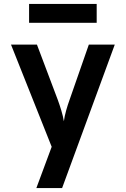

<svg xmlns="http://www.w3.org/2000/svg" viewBox="-20 -777 640 977"><path d="M128 -661H472V-757H128ZM165 180H296L564 -550H432L334 -269C322 -236 309 -193 305 -160C300 -193 286 -236 274 -269L168 -550H36L243 -30Z"/></svg>

Font: JetBrains Mono
Style: Bold
Weight: 558
Monospace: yes
Designer: Philipp Nurullin, Konstantin Bulenkov
Foundry: JetBrains
Version: Version 2.305